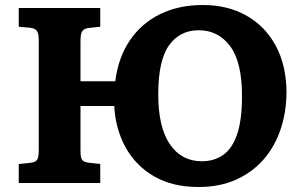

<svg xmlns="http://www.w3.org/2000/svg" viewBox="-20 -732 1215 768"><path d="M774 16Q671 16 597.5 -26Q524 -68 483 -141.5Q442 -215 437 -308H302V-128Q302 -101 308.5 -92.5Q315 -84 335 -81L381 -76V0H55V-76L103 -81Q122 -83 128.5 -93Q135 -103 135 -132V-572Q135 -598 128 -608Q121 -618 101 -621L55 -625V-700H381V-625L333 -620Q315 -617 308.5 -606.5Q302 -596 302 -569V-407H441Q453 -502 499.5 -570.5Q546 -639 620.5 -675.5Q695 -712 792 -712Q890 -712 965 -670Q1040 -628 1082.5 -550Q1125 -472 1126 -365Q1126 -286 1103 -216.5Q1080 -147 1035 -95Q990 -43 924.5 -13.5Q859 16 774 16ZM787 -87Q837 -87 873 -112.5Q909 -138 928.5 -195Q948 -252 948 -348Q948 -484 900.5 -547.5Q853 -611 775 -611Q699 -611 656 -550.5Q613 -490 613 -355Q613 -223 659.5 -155Q706 -87 787 -87Z"/></svg>

Font: Literata 7pt
Style: Bold
Weight: 700
Designer: Latin by Veronika Burian and Jose Scaglione. Greek by Irene Vlachou. Cyrillic by Vera Evstafieva.
Foundry: TypeTogether
Version: Version 3.002